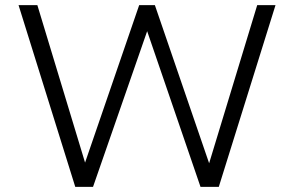

<svg xmlns="http://www.w3.org/2000/svg" viewBox="-20 -725 1141 745"><path d="M272 0 52 -705H125L311 -91H309L520 -705H581L792 -90H791L978 -705H1049L829 0H758L551 -604L341 0Z"/></svg>

Font: Nunito Sans 7pt Light
Style: Regular
Weight: 300
Designer: Vernon Adams
Foundry: Vernon Adams
Version: Version 3.101;gftools[0.9.27]